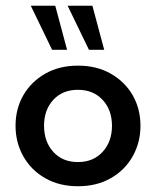

<svg xmlns="http://www.w3.org/2000/svg" viewBox="-20 -637 542 667"><path d="M251 10Q186 10 137 -18Q88 -46 61 -94Q34 -142 34 -200Q34 -259 61 -306Q88 -353 137 -381Q186 -409 251 -409Q316 -409 365 -381Q414 -353 441 -306Q468 -259 468 -200Q468 -142 441 -94Q414 -46 365 -18Q316 10 251 10ZM251 -74Q304 -74 336.5 -109.5Q369 -145 369 -200Q369 -255 336.5 -290Q304 -325 251 -325Q197 -325 165 -290Q133 -255 133 -200Q133 -145 165 -109.5Q197 -74 251 -74ZM289 -464 215 -617H301L342 -464ZM161 -464 87 -617H172L213 -464Z"/></svg>

Font: Rokkitt SemiBold
Style: Regular
Weight: 600
Designer: Vernon Adams
Foundry: Vernon Adams
Version: Version 3.103